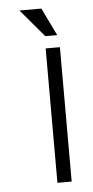

<svg xmlns="http://www.w3.org/2000/svg" viewBox="-49 -664 336 695"><g transform="rotate(-5 119.0 -316.5)"><path d="M177.2 -532.7H133.8L48.8 -633.3H128.4ZM183.1 0H131.3V-488.3H183.1Z"/></g></svg>

Font: SaysetthaMai
Style: Regular
Weight: 400
Designer: John M. Durdin
Foundry: Lao Script for Windows
Version: Version 1.101